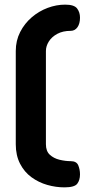

<svg xmlns="http://www.w3.org/2000/svg" viewBox="-20 -788 381 828"><path d="M258 20Q221 20 184 9.5Q147 -1 116 -23.5Q85 -46 66.5 -82Q48 -118 48 -166V-568Q48 -613 67 -650Q86 -687 117 -713.5Q148 -740 185.5 -754Q223 -768 261 -768Q300 -768 312.5 -751.5Q325 -735 325 -712Q325 -686 314 -670.5Q303 -655 285 -655Q251 -655 227 -642Q203 -629 190.5 -609Q178 -589 178 -568V-166Q178 -136 195 -120.5Q212 -105 237 -99Q262 -93 285 -93Q310 -93 317.5 -75Q325 -57 325 -36Q325 -11 313 4.5Q301 20 258 20Z"/></svg>

Font: Dosis
Style: Bold
Weight: 700
Designer: EdgarTolentino, PabloImpallari, IginoMarini
Foundry: EdgarTolentino, PabloImpallari, IginoMarini
Version: Version 3.001; ttfautohint (v1.8.2)